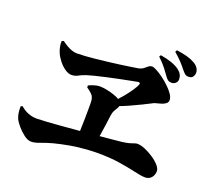

<svg xmlns="http://www.w3.org/2000/svg" viewBox="-137 -1011 1274 1172"><g transform="rotate(20 500.0 -424.5)"><path d="M856 -641Q842 -641 833 -647.5Q824 -654 813 -670Q800 -689 782.5 -711.5Q765 -734 732 -766L739 -777Q777 -771 810.5 -759.5Q844 -748 866 -731Q894 -709 894 -676Q894 -661 883 -651Q872 -641 856 -641ZM558 -410Q588 -439 612.5 -468.5Q637 -498 653.5 -523Q670 -548 676 -563Q679 -570 675 -574Q671 -578 663 -576Q648 -573 616.5 -567Q585 -561 546.5 -553Q508 -545 469.5 -536.5Q431 -528 399.5 -520Q368 -512 353 -507Q324 -497 306.5 -487Q289 -477 266 -477Q246 -477 223.5 -492.5Q201 -508 182.5 -531.5Q164 -555 154 -578Q147 -595 143 -613.5Q139 -632 140 -651L152 -656Q171 -642 188.5 -632Q206 -622 222.5 -617Q239 -612 254 -612Q275 -612 306.5 -614Q338 -616 375 -620Q412 -624 450.5 -628.5Q489 -633 525 -638Q561 -643 590.5 -647.5Q620 -652 639 -655Q657 -659 668.5 -668Q680 -677 690 -685.5Q700 -694 714 -694Q723 -694 743 -683.5Q763 -673 787 -655.5Q811 -638 833 -617Q855 -596 869 -575.5Q883 -555 883 -538Q883 -523 872 -514.5Q861 -506 846 -501Q831 -496 817.5 -493Q804 -490 798 -487Q769 -472 735.5 -455.5Q702 -439 663 -421.5Q624 -404 575 -386ZM174 -10Q152 -10 126.5 -29.5Q101 -49 80 -74Q59 -99 52 -117Q46 -132 43.5 -148.5Q41 -165 41 -191L52 -196Q76 -175 102.5 -164.5Q129 -154 160 -154Q179 -154 217.5 -156.5Q256 -159 307.5 -163Q359 -167 415 -172Q471 -177 524.5 -182Q578 -187 622.5 -191Q667 -195 694 -198Q726 -202 743.5 -207Q761 -212 771 -216Q781 -220 790 -220Q812 -220 840.5 -208Q869 -196 896 -178Q923 -160 940.5 -140Q958 -120 958 -103Q958 -78 943 -60.5Q928 -43 902 -43Q879 -43 834 -53.5Q789 -64 725.5 -74Q662 -84 583 -84Q554 -84 524 -82Q494 -80 465 -77Q436 -74 408 -69Q380 -64 354 -58.5Q328 -53 305 -47Q265 -36 231 -23Q197 -10 174 -10ZM432 -140Q433 -169 434 -199Q435 -229 435.5 -257Q436 -285 436 -311Q436 -337 436 -359Q436 -394 417.5 -411.5Q399 -429 384 -438L383 -451Q397 -458 417.5 -464.5Q438 -471 454 -471Q474 -471 499.5 -466Q525 -461 550 -452.5Q575 -444 591 -432.5Q607 -421 607 -407Q607 -393 600.5 -383Q594 -373 586.5 -359.5Q579 -346 576 -323Q573 -295 568.5 -265.5Q564 -236 559.5 -205.5Q555 -175 550 -143ZM942 -711Q927 -711 918.5 -718Q910 -725 896 -742Q883 -759 864.5 -779Q846 -799 814 -827L821 -839Q862 -833 889.5 -825.5Q917 -818 940 -805Q958 -795 968 -780.5Q978 -766 978 -749Q978 -736 970 -723.5Q962 -711 942 -711Z"/></g></svg>

Font: Noto Serif JP ExtraLight Black
Style: Regular
Weight: 900
Version: Version 2.003-H1;hotconv 1.1.1;makeotfexe 2.6.0